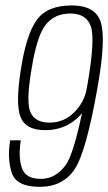

<svg xmlns="http://www.w3.org/2000/svg" viewBox="-20 -700 408 725"><path d="M129.5 5.5Q217.5 5.5 261.8 -61Q306 -127.5 349 -374Q380.5 -553 360.5 -616.2Q340.5 -679.5 251 -679.5Q159 -679.5 119.2 -625.2Q79.5 -571 59 -439Q38 -308 57.5 -258.2Q77 -208.5 150.5 -208.5Q219.5 -208.5 268.2 -250.8Q317 -293 328.5 -354L308 -366.5Q298.5 -313.5 259.5 -275.2Q220.5 -237 167 -237Q113.5 -237 95.5 -274.8Q77.5 -312.5 99 -438.5Q119 -564 152.5 -606.5Q186 -649 246 -649Q306 -649 323 -600.2Q340 -551.5 310 -379Q266 -129 228 -76.8Q190 -24.5 134 -24.5Q76.5 -24.5 62.5 -66Q48.5 -107.5 58.5 -170H18.5Q7 -102.5 24 -48.5Q41 5.5 129.5 5.5Z"/></svg>

Font: Anybody SemiCondensed ExtraLight
Style: Italic
Weight: 250
Width: 4
Italic angle: -10°
Version: Version 1.113;gftools[0.9.25]